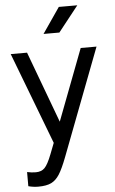

<svg xmlns="http://www.w3.org/2000/svg" viewBox="-67 -853 689 1148"><g transform="rotate(-5 277.5 -279.0)"><path d="M20 0ZM535 -553 290 89Q264 157 243 190Q222 223 193.5 237Q165 251 115 251Q86 251 56 243V158Q82 164 108 164Q142 164 161.5 144Q181 124 204 65L230 -2L20 -553H118L277 -125L440 -553ZM331 -809H442L321 -656H226Z"/></g></svg>

Font: Biryani
Style: Regular
Weight: 400
Designer: Dan Reynolds and Mathieu Réguer
Foundry: Dan Reynolds and Mathieu Réguer
Version: Version 1.004; ttfautohint (v1.1) -l 5 -r 5 -G 72 -x 0 -D la